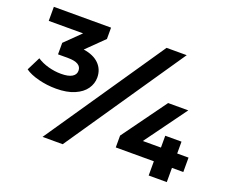

<svg xmlns="http://www.w3.org/2000/svg" viewBox="-114 -883 1272 1066"><g transform="rotate(20 522.0 -350.0)"><path d="M397 -413Q397 -377 375.5 -346Q354 -315 310 -296Q266 -277 202 -277Q148 -277 97.5 -290Q47 -303 18 -324L58 -404Q86 -385 124 -374.5Q162 -364 200 -364Q243 -364 264.5 -377Q286 -390 286 -413Q286 -460 207 -460H148V-528L239 -617H36V-700H374V-633L273 -534Q333 -525 365 -493Q397 -461 397 -413ZM702 -700H821L343 0H224ZM1025 -84H958V0H851V-84H626V-154L815 -415H934L755 -169H862V-239H958V-169H1025Z"/></g></svg>

Font: Montserrat GRBold
Style: Regular
Weight: 700
Designer: Julieta Ulanovsky
Foundry: Julieta Ulanovsky
Version: Version 1.00 May 29, 2023, initial release